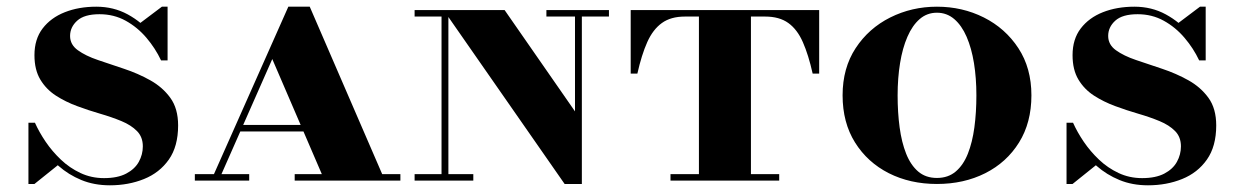

<svg xmlns="http://www.w3.org/2000/svg" viewBox="-20 -540 3706 574"><path d="M308.5 14Q261.5 14 223.2 -1.8Q185 -17.5 154.8 -44.2Q124.5 -71 102.2 -104.5Q80 -138 65 -173H84.5Q97 -145 116.5 -116.2Q136 -87.5 162 -62.8Q188 -38 220.5 -22.8Q253 -7.5 291 -7.5Q331.5 -7.5 357.2 -21Q383 -34.5 395 -56.2Q407 -78 407 -102.5Q407 -130.5 389.5 -148.2Q372 -166 343 -178Q314 -190 279.5 -200Q245 -210 210.5 -222.8Q176 -235.5 147 -254.2Q118 -273 100.5 -302.2Q83 -331.5 83 -375Q83 -423 107.5 -455Q132 -487 173.8 -503.5Q215.5 -520 268 -520Q319.5 -520 361.8 -497Q404 -474 434.2 -437.2Q464.5 -400.5 481 -359.5H461.5Q444.5 -395.5 417.8 -427Q391 -458.5 355.8 -478Q320.5 -497.5 277.5 -497.5Q232 -497.5 210.8 -478.2Q189.5 -459 189.5 -432.5Q189.5 -406.5 212.8 -389.8Q236 -373 273 -360.5Q310 -348 351.2 -334.2Q392.5 -320.5 429.2 -300Q466 -279.5 489.2 -247.5Q512.5 -215.5 512.5 -165Q512.5 -102.5 484.8 -63Q457 -23.5 410.5 -4.8Q364 14 308.5 14ZM65 10V-173Q82.5 -146 97.2 -125Q112 -104 126.8 -86.2Q141.5 -68.5 159 -51L83 10ZM481 -359.5Q467 -385.5 453.2 -402.5Q439.5 -419.5 424.5 -434Q409.5 -448.5 391 -465L464 -520H481Z M611 0 842 -520H906L1131 0H950.5L794 -363.5L633.5 0ZM562.5 0V-19.5H725V0ZM693 -147V-166.5H998V-147ZM861 0V-19.5H1177V0Z M1668 10 1306 -510H1488.5L1699 -207V-510H1719.5V10ZM1219.5 0V-19.5H1395V0ZM1300 0V-490.5H1219.5V-510H1320.5V0ZM1613.5 -490.5V-510H1800.5V-490.5Z M1865.5 -320V-510H2429V-320H2409.5Q2397 -376 2380.2 -414Q2363.5 -452 2336.8 -471.2Q2310 -490.5 2267.5 -490.5H2027.5Q1985.5 -490.5 1958.8 -471.2Q1932 -452 1915 -414Q1898 -376 1885.5 -320ZM1984.5 0V-19.5H2309.5V0ZM2069.5 0V-504.5H2225V0Z M2781 10Q2701 10 2637.2 -22.2Q2573.5 -54.5 2536.2 -114Q2499 -173.5 2499 -255Q2499 -336.5 2538 -396Q2577 -455.5 2641.5 -487.8Q2706 -520 2781 -520Q2857 -520 2921.2 -487.8Q2985.5 -455.5 3024.5 -396Q3063.5 -336.5 3063.5 -255Q3063.5 -173.5 3026.5 -114Q2989.5 -54.5 2925.5 -22.2Q2861.5 10 2781 10ZM2781 -8Q2814.5 -8 2837.2 -27.2Q2860 -46.5 2873.5 -80.5Q2887 -114.5 2893 -159.2Q2899 -204 2899 -255Q2899 -306.5 2891.8 -351.2Q2884.5 -396 2869.8 -430Q2855 -464 2832.8 -483Q2810.5 -502 2781 -502Q2751.5 -502 2729.5 -483Q2707.5 -464 2692.8 -430Q2678 -396 2670.8 -351.2Q2663.5 -306.5 2663.5 -255Q2663.5 -204 2669.5 -159.2Q2675.5 -114.5 2689 -80.5Q2702.5 -46.5 2725 -27.2Q2747.5 -8 2781 -8Z M3412 14Q3365 14 3326.8 -1.8Q3288.5 -17.5 3258.2 -44.2Q3228 -71 3205.8 -104.5Q3183.5 -138 3168.5 -173H3188Q3200.5 -145 3220 -116.2Q3239.5 -87.5 3265.5 -62.8Q3291.5 -38 3324 -22.8Q3356.5 -7.5 3394.5 -7.5Q3435 -7.5 3460.8 -21Q3486.5 -34.5 3498.5 -56.2Q3510.5 -78 3510.5 -102.5Q3510.5 -130.5 3493 -148.2Q3475.5 -166 3446.5 -178Q3417.5 -190 3383 -200Q3348.5 -210 3314 -222.8Q3279.5 -235.5 3250.5 -254.2Q3221.5 -273 3204 -302.2Q3186.5 -331.5 3186.5 -375Q3186.5 -423 3211 -455Q3235.5 -487 3277.2 -503.5Q3319 -520 3371.5 -520Q3423 -520 3465.2 -497Q3507.5 -474 3537.8 -437.2Q3568 -400.5 3584.5 -359.5H3565Q3548 -395.5 3521.2 -427Q3494.5 -458.5 3459.2 -478Q3424 -497.5 3381 -497.5Q3335.5 -497.5 3314.2 -478.2Q3293 -459 3293 -432.5Q3293 -406.5 3316.2 -389.8Q3339.5 -373 3376.5 -360.5Q3413.5 -348 3454.8 -334.2Q3496 -320.5 3532.8 -300Q3569.5 -279.5 3592.8 -247.5Q3616 -215.5 3616 -165Q3616 -102.5 3588.2 -63Q3560.5 -23.5 3514 -4.8Q3467.5 14 3412 14ZM3168.5 10V-173Q3186 -146 3200.8 -125Q3215.5 -104 3230.2 -86.2Q3245 -68.5 3262.5 -51L3186.5 10ZM3584.5 -359.5Q3570.5 -385.5 3556.8 -402.5Q3543 -419.5 3528 -434Q3513 -448.5 3494.5 -465L3567.5 -520H3584.5Z"/></svg>

Font: Bodoni Moda SC 11pt
Style: Bold
Weight: 700
Version: Version 2.005